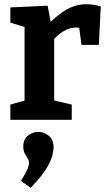

<svg xmlns="http://www.w3.org/2000/svg" viewBox="-20 -566 510 907"><path d="M29 0V-72L110 -95L96 -74V-458L112 -434L29 -459V-531L205 -539L223 -444L205 -448Q250 -495 294 -520.5Q338 -546 388 -546Q420 -546 456 -536L447 -354H365L351 -459L364 -432Q358 -434 351.5 -435Q345 -436 339 -436Q308 -436 277.5 -417Q247 -398 225 -368L236 -406V-74L220 -95L319 -72V0ZM125 321 79 289Q101 253 109 234.5Q117 216 117 204Q117 192 110.5 182Q104 172 97 159Q90 146 90 126Q90 92 112 74.5Q134 57 161 57Q188 57 210.5 75.5Q233 94 233 130Q233 167 209 213Q185 259 125 321Z"/></svg>

Font: Bitter Thin
Style: Bold
Weight: 700
Version: Version 3.021